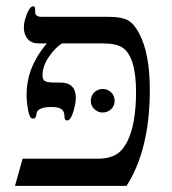

<svg xmlns="http://www.w3.org/2000/svg" viewBox="-20 -607 563 628"><path d="M90 -587 89 -586Q95 -586 95 -577V-568Q95 -552 116 -552H335Q378 -552 398.5 -540.5Q419 -529 435 -498Q470 -433 470 -313Q470 -118 394 1H29L54 -88H301Q355 -88 380.5 -119.5Q406 -151 417 -209Q425 -252 425 -305Q425 -421 381 -451Q361 -465 315 -465H183Q160 -451 139.5 -420.5Q119 -390 119 -361Q119 -345 128.5 -341Q138 -337 161 -337H177Q228 -337 228 -287Q228 -268 219.5 -240.5Q211 -213 200 -213Q191 -213 191 -225Q191 -243 181 -250Q171 -257 148 -257Q99 -257 99 -232Q98 -219 87 -219Q77 -219 72 -246Q67 -273 67 -298Q67 -387 133 -465H107Q83 -465 70.5 -479.5Q58 -494 58 -518Q58 -536 68 -561.5Q78 -587 90 -587ZM277 -277Q277 -294 288.5 -305Q300 -316 316 -316Q332 -316 343.5 -305Q355 -294 355 -277Q355 -261 343.5 -250Q332 -239 316 -239Q300 -239 288.5 -250Q277 -261 277 -277Z"/></svg>

Font: Libra Serif Modern
Style: Regular
Weight: 400
Designer: Stefan Peev, Context Ltd
Foundry: Stefan Peev, Context Ltd
Version: Version 1.000